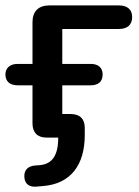

<svg xmlns="http://www.w3.org/2000/svg" viewBox="-23 -508 515 709"><path d="M114 181 136 179C238 171 290 101 290 -9V-36C290 -68 273 -87 237 -87H207V-193H312C340 -193 356 -207 356 -233C356 -258 340 -272 312 -272H207V-401H416C447 -401 465 -416 465 -445C465 -473 447 -488 416 -488H159C119 -488 97 -466 97 -426V-272H42C14 -272 -3 -257 -3 -233C-3 -207 14 -193 42 -193H97V-52C97 -19 115 0 148 0H192C192 66 170 98 123 102L108 103C79 105 65 121 67 147C69 173 87 184 114 181Z"/></svg>

Font: SN Pro Medium
Style: Regular
Weight: 500
Designer: Tobias Whetton
Foundry: Supernotes
Version: Version 1.003;Glyphs 3.3 (3324)